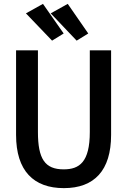

<svg xmlns="http://www.w3.org/2000/svg" viewBox="-20 -960 657 992"><path d="M114 -891 249 -750 309 -787 202 -940ZM242 -891 376 -750 436 -787 330 -940ZM63 -700V-263C63 -77 154 12 310 12C467 12 554 -79 554 -263V-700H444V-278C444 -122 390 -85 309 -85C212 -85 176 -139 176 -278V-700Z"/></svg>

Font: Mint Spirit No2
Style: Bold
Weight: 700
Designer: HARENDAL Hirwen
Foundry: Arkandis Digital Foundry.
Version: Version 1.004;FFEdit